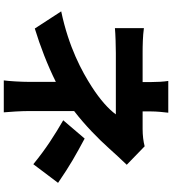

<svg xmlns="http://www.w3.org/2000/svg" viewBox="34 -900 931 1040"><g transform="rotate(90 500.0 -380.5)"><path d="M870 -95 971 -229C873 -296 822 -324 731 -373L632 -257C714 -209 783 -166 870 -95ZM873 -601 773 -698C746 -691 714 -687 679 -687H584V-731C584 -764 588 -801 591 -826H419C423 -800 425 -765 425 -731V-687H265C230 -687 174 -688 133 -694V-537C165 -540 231 -542 268 -542C309 -542 542 -542 600 -542C573 -504 521 -457 451 -412C367 -358 237 -287 42 -246L135 -103C230 -132 334 -172 424 -217V-72C424 -30 420 38 416 65H589C586 34 582 -30 582 -72V-316C660 -376 732 -447 784 -505C808 -532 844 -571 873 -601Z"/></g></svg>

Font: Noto Sans HK Black
Style: Regular
Weight: 900
Designer: Ryoko NISHIZUKA 西塚涼子 (kana, bopomofo & ideographs); Paul D. Hunt (Latin, Greek & Cyrillic); Sandoll Communications 산돌커뮤니
Foundry: Adobe
Version: Version 2.004;hotconv 1.0.118;makeotfexe 2.5.65603